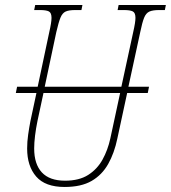

<svg xmlns="http://www.w3.org/2000/svg" viewBox="-20 -734 680 764"><path d="M237 10Q160 10 124 -31.5Q88 -73 88 -143Q88 -170 92 -198Q96 -226 101 -252L125 -364H43L48 -389H130L176 -606Q185 -645 185 -663Q185 -683 174.5 -688.5Q164 -694 139 -694H116L120 -714H308L304 -694H279Q254 -694 241 -688Q228 -682 220.5 -663.5Q213 -645 204 -606L158 -389H463L510 -606Q519 -645 519 -663Q519 -683 508.5 -688.5Q498 -694 473 -694H448L452 -714H640L636 -694H613Q588 -694 574.5 -688Q561 -682 553.5 -663.5Q546 -645 538 -606L491 -389H573L568 -364H486L447 -183Q435 -125 410.5 -81.5Q386 -38 344.5 -14Q303 10 237 10ZM116 -143Q116 -81 146.5 -48Q177 -15 239 -15Q295 -15 331 -38Q367 -61 388 -99Q409 -137 419 -183L458 -364H153L129 -252Q123 -223 119.5 -194.5Q116 -166 116 -143Z"/></svg>

Font: Noto Serif ExtraCondensed Thin
Style: Italic
Weight: 100
Width: 2
Italic angle: -12°
Designer: Monotype Design Team
Foundry: Monotype Imaging Inc.
Version: Version 2.013